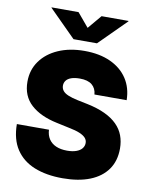

<svg xmlns="http://www.w3.org/2000/svg" viewBox="-102 -1027 872 1110"><g transform="rotate(10 334.5 -472.0)"><path d="M342.8 9.3Q247.1 9.3 176.8 -19Q106.4 -47.4 67.9 -105.7Q29.3 -164.1 28.8 -253.4H217.3Q218.8 -221.2 233.9 -198.5Q249 -175.8 276.1 -164.1Q303.2 -152.3 340.8 -152.3Q372.6 -152.3 394.5 -160.2Q416.5 -168 428 -182.1Q439.5 -196.3 439.5 -214.4Q439.5 -231 428.5 -243.7Q417.5 -256.3 393.3 -266.6Q369.1 -276.9 328.1 -284.7L255.4 -300.3Q157.2 -320.8 101.8 -371.1Q46.4 -421.4 46.4 -505.9Q46.4 -575.2 84 -627.4Q121.6 -679.7 188 -708.7Q254.4 -737.8 341.3 -737.8Q429.7 -737.8 494.1 -708.3Q558.6 -678.7 593.8 -625.2Q628.9 -571.8 629.9 -499.5H440.9Q438 -535.6 413.6 -555.7Q389.2 -575.7 341.8 -575.7Q312 -575.7 292 -568.6Q272 -561.5 262.2 -548.6Q252.4 -535.6 252.4 -519Q252.4 -502 262.5 -489Q272.5 -476.1 294.7 -466.8Q316.9 -457.5 351.6 -450.2L411.1 -438Q471.7 -425.3 515.1 -404.8Q558.6 -384.3 586.4 -356.4Q614.3 -328.6 627.4 -293.7Q640.6 -258.8 640.6 -216.8Q640.6 -144.5 605 -94Q569.3 -43.5 502.9 -17.1Q436.5 9.3 342.8 9.3ZM267.6 -952.6 335 -872.1 402.8 -952.6H561V-950.2L403.8 -793.5H266.1L109.4 -950.2V-952.6Z"/></g></svg>

Font: Inter 17pt Black
Style: Regular
Weight: 900
Version: Version 4.001;git-66647c0bb